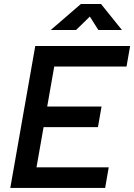

<svg xmlns="http://www.w3.org/2000/svg" viewBox="-20 -918 656 938"><path d="M30.3 0 152.3 -693.4H262.7L140.6 0ZM30.3 0 48.3 -100.6H511.2L493.7 0ZM82.5 -296.9 100.1 -397.5H476.1L458.5 -296.9ZM134.8 -592.8 152.3 -693.4H615.7L598.1 -592.8ZM228 -771.5 375 -898.4H473.6L575.7 -771.5H460.4L403.3 -861.8H444.3L351.6 -771.5Z"/></svg>

Font: Cascadia Mono Medium
Style: Italic
Weight: 500
Italic angle: -10°
Monospace: yes
Designer: Aaron Bell
Foundry: Saja Typeworks
Version: Version 2407.024